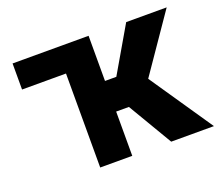

<svg xmlns="http://www.w3.org/2000/svg" viewBox="-94 -661 910 794"><g transform="rotate(-20 361.0 -264.0)"><path d="M418.9 -194.8H362.8V0H221.7V-413.6H28.3V-528.3H362.8V-329.6H412.6L528.3 -528.3H706.5L533.7 -276.9L722.2 0H534.2Z"/></g></svg>

Font: SteelSelectRoboto
Style: Roboto-Bold
Weight: 700
Designer: Google
Version: Version 2.137; 2017